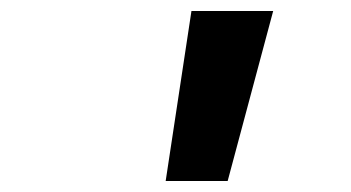

<svg xmlns="http://www.w3.org/2000/svg" viewBox="-20 -770 640 350"><path d="M282 -440 329 -750H478L395 -440Z"/></svg>

Font: Red Hat Mono
Style: Bold Italic
Weight: 700
Italic angle: -12°
Monospace: yes
Designer: Pentagram, MCKL
Foundry: Pentagram, MCKL
Version: Version 1.023; ttfautohint (v1.8.3)